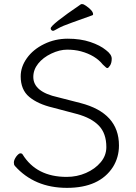

<svg xmlns="http://www.w3.org/2000/svg" viewBox="-20 -895 657 928"><path d="M235 -375Q163 -392 121.5 -426.5Q80 -461 80 -526Q80 -572 110 -614Q140 -656 193 -682Q246 -708 307.5 -708Q369 -708 416.5 -692Q464 -676 492 -653Q520 -632 520 -611.5Q520 -591 512 -578.5Q504 -566 499 -566Q494 -566 489 -572L477 -583Q441 -628 371 -647Q341 -655 304.5 -655Q268 -655 228 -636Q188 -617 164.5 -587.5Q141 -558 141 -523Q141 -451 260 -425L369 -397Q555 -349 555 -192Q555 -135 526 -88Q461 13 303.5 13Q146 13 51 -94V-95Q47 -98 47 -110Q47 -122 59 -139Q71 -154 78.5 -154Q86 -154 89 -149Q156 -40 302 -40Q352 -40 395.5 -59Q439 -78 466.5 -110.5Q494 -143 494 -184Q494 -250 458 -287.5Q422 -325 352 -344ZM225 -758Q225 -775 372 -875H379Q384 -875 397 -866Q430 -843 430 -826Q430 -822 426 -821Q377 -803 328.5 -786Q280 -769 260.5 -757.5Q241 -746 236.5 -746Q232 -746 228.5 -749.5Q225 -753 225 -758Z"/></svg>

Font: LXGW WenKai Lite Light
Style: Regular
Weight: 300
Designer: LXGW / Fontworks Inc.
Foundry: LXGW / Fontworks Inc.
Version: Version 1.511; March 25, 2025